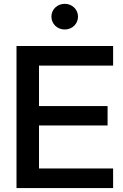

<svg xmlns="http://www.w3.org/2000/svg" viewBox="-20 -963 632 983"><path d="M64.5 0H559.1V-100.6H179.7V-320.8H530.8V-419.9H179.7V-627H559.1V-727.5H64.5ZM311.5 -812C349.6 -812 379.4 -840.8 379.4 -877.9C379.4 -914.6 349.6 -943.4 311.5 -943.4C272.9 -943.4 243.2 -914.6 243.2 -877.9C243.2 -840.8 272.9 -812 311.5 -812Z"/></svg>

Font: Raveo Display Display Medium
Style: Regular
Weight: 500
Designer: Jakub Foglar, Rasmus Andersson (Inter)
Foundry: Jakubfoglar.com
Version: Version 1.100;Glyphs 3.2.3 (3260)